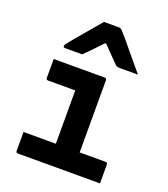

<svg xmlns="http://www.w3.org/2000/svg" viewBox="-147 -919 894 1022"><g transform="rotate(20 300.0 -407.5)"><path d="M63 -118H246V-420H92Q81 -420 81 -431V-538H370Q381 -538 381 -527V-118H528Q539 -118 539 -107V0H74Q63 0 63 -11ZM265 -815H350Q358 -815 363 -811Q368 -807 380 -793Q388 -784 405.5 -763.5Q423 -743 445 -716Q467 -689 490 -662Q513 -635 531 -613H429Q418 -613 412.5 -615Q407 -617 400 -624Q391 -633 370 -654.5Q349 -676 316 -710H309Q278 -677 256 -654Q234 -631 215 -613H118Q108 -613 108 -622Q108 -627 111 -631Q114 -635 126 -650Q137 -664 156 -686.5Q175 -709 196.5 -734Q218 -759 236.5 -781Q255 -803 265 -815Z"/></g></svg>

Font: Recursive Mn Lnr St
Style: Bold
Weight: 700
Monospace: yes
Version: Version 1.079;hotconv 1.0.112;makeotfexe 2.5.65598; ttfautoh